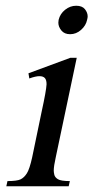

<svg xmlns="http://www.w3.org/2000/svg" viewBox="-20 -648 325 668"><path d="M245 -628Q266 -628 275.5 -616Q285 -604 285 -591Q285 -586 283 -579Q279 -559 262 -544Q245 -529 224 -529Q204 -529 193.5 -542Q183 -555 183 -569Q183 -574 184 -579Q189 -600 206.5 -614Q224 -628 245 -628ZM247 -447 174 -101Q167 -70 167 -54Q167 -49 169 -40Q171 -31 181.5 -24.5Q192 -18 223 -18L219 0H2L6 -18Q39 -18 51.5 -24Q64 -30 73.5 -45Q83 -60 92 -101L125 -260Q141 -333 142 -355Q142 -370 136 -376.5Q130 -383 117 -383Q104 -383 82 -375L79 -393L225 -447Z"/></svg>

Font: New Athena Unicode
Style: Italic
Weight: 400
Designer: J. Rusten 1997; rev. by R. Hancock 2001, 2002, rev. by D. Mastronarde 2002-2019
Foundry: Society for Classical Studies (formerly American Philological Association)
Version: Version 5.008